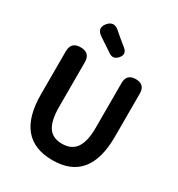

<svg xmlns="http://www.w3.org/2000/svg" viewBox="-227 -1131 1201 1293"><g transform="rotate(30 374.0 -485.0)"><path d="M375 14Q87 14 87 -333V-666Q87 -740 161 -740Q235 -740 235 -666V-320Q235 -209 272 -159Q306 -114 375 -114Q445 -114 480 -159Q519 -210 519 -320V-530V-669Q519 -740 590 -740Q661 -740 661 -669V-333Q661 14 375 14ZM351 -802 244 -873Q190 -910 230 -959Q269 -1005 316 -966L360 -928L415 -883Q453 -851 419 -812Q387 -777 351 -802Z"/></g></svg>

Font: GenSenRounded JP B
Style: Regular
Weight: 700
Version: Version 1.501;PS 1;hotconv 16.6.51;makeotf.lib2.5.65220